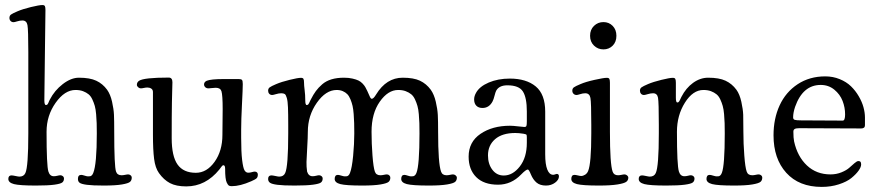

<svg xmlns="http://www.w3.org/2000/svg" viewBox="-20 -732 3515 765"><path d="M92.8 -200.7V-524.4Q92.8 -613.8 89.4 -632.1Q85.9 -650.4 69.3 -650.4Q59.6 -650.4 48.8 -647Q38.1 -643.6 34.2 -643.6Q26.9 -643.6 22.2 -648.4Q17.6 -653.3 17.6 -660.6Q17.6 -669.4 23.9 -674.1Q30.3 -678.7 49.8 -687Q70.3 -695.8 103.3 -703.9Q136.2 -711.9 148.9 -711.9Q156.7 -711.9 158.9 -707.5Q161.1 -703.1 161.1 -691.9Q161.1 -681.6 158.9 -517.8Q156.7 -354 156.7 -332.5Q156.7 -313.5 163.1 -313.5Q165.5 -313.5 167.2 -314.5Q168.9 -315.4 170.4 -317.9Q171.9 -320.3 172.9 -322.5Q173.8 -324.7 175.5 -328.9Q177.2 -333 178.7 -335.4Q197.3 -371.6 230.2 -397Q263.2 -422.4 294.4 -422.4Q337.9 -422.4 363.5 -410.4Q389.2 -398.4 406.7 -374.5Q419.9 -356 426.5 -326.7Q433.1 -297.4 434.1 -274.4Q435.1 -251.5 435.1 -207Q435.1 -68.4 442.4 -48.3Q447.3 -33.7 464.4 -33.7Q470.7 -33.7 478.5 -35.4Q486.3 -37.1 490.7 -37.1Q496.1 -37.1 500.5 -33.4Q504.9 -29.8 504.9 -23.9Q504.9 -13.7 498.3 -7.6Q491.7 -1.5 466.1 2.9Q440.4 7.3 393.1 7.3Q349.1 7.3 326.7 4.4Q304.2 1.5 297.4 -3.7Q290.5 -8.8 290.5 -19Q290.5 -35.2 303.7 -35.2Q308.1 -35.2 317.1 -32.2Q326.2 -29.3 330.1 -29.3Q335.9 -29.3 339.1 -29.8Q342.3 -30.3 345.7 -33.4Q349.1 -36.6 351.6 -43Q365.7 -77.6 365.7 -200.7Q365.7 -225.1 365.2 -241.2Q364.7 -257.3 363 -277.1Q361.3 -296.9 357.7 -309.8Q354 -322.8 347.9 -335.9Q341.8 -349.1 332.8 -356.4Q323.7 -363.8 310.8 -368.7Q297.9 -373.5 280.8 -373.5Q237.8 -373.5 201.7 -322.5Q165.5 -271.5 165.5 -207Q165.5 -71.3 172.9 -48.3Q178.7 -29.8 194.3 -29.8Q200.7 -29.8 208.5 -31.7Q216.3 -33.7 220.7 -33.7Q226.1 -33.7 230.5 -30Q234.9 -26.4 234.9 -20.5Q234.9 -10.3 228 -4.9Q221.2 0.5 196.3 3.9Q171.4 7.3 123 7.3Q58.1 7.3 35.6 1.5Q13.2 -4.4 13.2 -19Q13.2 -33.2 25.9 -33.2Q30.3 -33.2 41.7 -30.8Q53.2 -28.3 57.1 -28.3Q74.7 -28.3 81.1 -42.5Q92.8 -67.4 92.8 -200.7Z M940.9 -216.3V-182.6Q940.9 -126 944.8 -94.2Q948.7 -62.5 954.3 -53.2Q960 -43.9 969.2 -43.9Q976.1 -43.9 983.4 -46.1Q990.7 -48.3 995.1 -48.3Q1001 -48.3 1004.2 -44.9Q1007.3 -41.5 1007.3 -36.6Q1007.3 -26.9 1002.7 -22Q998 -17.1 981 -9.8Q936.5 9.8 903.3 9.8Q895 9.8 891.4 7.1Q887.7 4.4 883.3 -4.9Q877 -17.6 877 -59.6Q877 -73.7 870.1 -73.7Q868.7 -73.7 867.4 -73Q866.2 -72.3 864.7 -70.6Q863.3 -68.8 861.8 -67.1Q860.4 -65.4 858.2 -62.3Q856 -59.1 854 -56.6Q799.3 10.7 722.2 10.7Q682.1 10.7 657.2 -2.4Q632.3 -15.6 613.3 -42.5Q598.6 -63 594 -99.1Q589.4 -135.3 589.4 -194.8V-365.2Q589.4 -374.5 582.8 -378.9Q576.2 -383.3 567.4 -383.3Q561 -383.3 553.2 -381.6Q545.4 -379.9 541 -379.9Q535.6 -379.9 530.5 -384.3Q525.4 -388.7 525.4 -394Q525.4 -404.3 534.2 -410.2Q553.7 -422.9 652.3 -422.9Q667 -422.9 667 -404.3Q667 -402.8 666.7 -393.1Q666.5 -383.3 666 -366Q665.5 -348.6 665 -324.5Q664.6 -300.3 664.3 -262.5Q664.1 -224.6 664.1 -181.6Q664.1 -109.4 687.5 -76.4Q710.9 -43.5 760.3 -43.5Q803.7 -43.5 835 -87.2Q866.2 -130.9 866.2 -194.8Q866.2 -209 866.7 -244.4Q867.2 -279.8 867.2 -297.4Q867.2 -352.5 862.3 -368.7Q857.9 -382.3 839.4 -382.3Q833 -382.3 824.2 -381.1Q815.4 -379.9 811 -379.9Q802.7 -379.9 797.9 -384.5Q793 -389.2 793 -395.5Q793 -405.3 803.7 -410.2Q820.3 -417 871.1 -417H931.2Q940.9 -417 944.1 -413.6Q947.3 -410.2 947.3 -397Q947.3 -377.9 944.1 -315.9Q940.9 -253.9 940.9 -216.3Z M1128.4 -200.7V-234.4Q1128.4 -279.8 1127.4 -304.2Q1126.5 -328.6 1122.8 -341.6Q1119.1 -354.5 1114.5 -357.4Q1109.9 -360.4 1100.6 -360.4Q1090.8 -360.4 1079.6 -356.9Q1068.4 -353.5 1064.5 -353.5Q1057.1 -353.5 1052.7 -358.4Q1048.3 -363.3 1048.3 -370.6Q1048.3 -379.4 1054.7 -384Q1061 -388.7 1080.6 -397Q1101.1 -405.8 1133.8 -413.8Q1166.5 -421.9 1179.2 -421.9Q1187 -421.9 1189.2 -417.5Q1191.4 -413.1 1191.4 -401.9Q1191.4 -391.6 1193.8 -372.8Q1196.3 -354 1196.3 -332.5Q1196.3 -313.5 1202.1 -313.5Q1204.6 -313.5 1206.3 -314.5Q1208 -315.4 1209.5 -317.9Q1210.9 -320.3 1212.2 -322.5Q1213.4 -324.7 1215.1 -328.9Q1216.8 -333 1218.3 -335.4Q1228.5 -355.5 1238.5 -369.1Q1248.5 -382.8 1263.7 -396Q1278.8 -409.2 1300.5 -415.8Q1322.3 -422.4 1350.6 -422.4Q1369.6 -422.4 1384.5 -418.9Q1399.4 -415.5 1408.4 -411.1Q1417.5 -406.7 1424.8 -398.9Q1432.1 -391.1 1435.5 -385Q1439 -378.9 1443.4 -369.6Q1451.7 -350.1 1454.8 -344.2Q1458 -338.4 1461.4 -338.4Q1468.3 -338.4 1478.5 -355.5Q1519.5 -422.4 1584.5 -422.4Q1627.9 -422.4 1653.3 -410.4Q1678.7 -398.4 1696.3 -374.5Q1709.5 -356 1716.3 -326.9Q1723.1 -297.9 1724.4 -273.9Q1725.6 -250 1725.6 -207Q1725.6 -80.6 1737.3 -48.3Q1742.2 -33.7 1759.3 -33.7Q1765.6 -33.7 1773.2 -35.4Q1780.8 -37.1 1785.2 -37.1Q1790.5 -37.1 1795.4 -33.2Q1800.3 -29.3 1800.3 -23.9Q1800.3 -13.7 1793.7 -7.6Q1787.1 -1.5 1761.5 2.9Q1735.8 7.3 1688.5 7.3Q1623.5 7.3 1601.1 1.5Q1578.6 -4.4 1578.6 -19Q1578.6 -35.2 1591.3 -35.2Q1595.7 -35.2 1604.5 -32.2Q1613.3 -29.3 1617.2 -29.3Q1623 -29.3 1626.2 -29.8Q1629.4 -30.3 1633.1 -33.4Q1636.7 -36.6 1639.2 -43Q1651.4 -72.8 1651.4 -200.7Q1651.4 -225.1 1650.9 -241.2Q1650.4 -257.3 1648.7 -277.1Q1647 -296.9 1643.3 -309.8Q1639.6 -322.8 1633.5 -335.9Q1627.4 -349.1 1618.4 -356.4Q1609.4 -363.8 1596.4 -368.7Q1583.5 -373.5 1566.4 -373.5Q1525.9 -373.5 1493.2 -326.9Q1460.4 -280.3 1460.4 -207Q1460.4 -160.2 1464.1 -112.3Q1467.8 -64.5 1473.6 -48.3Q1478.5 -33.7 1495.6 -33.7Q1502 -33.7 1509.5 -35.4Q1517.1 -37.1 1521.5 -37.1Q1526.9 -37.1 1531 -33.4Q1535.2 -29.8 1535.2 -23.9Q1535.2 -13.7 1528.6 -7.6Q1522 -1.5 1496.3 2.9Q1470.7 7.3 1423.3 7.3Q1358.4 7.3 1335.9 1.5Q1313.5 -4.4 1313.5 -19Q1313.5 -35.2 1326.2 -35.2Q1330.6 -35.2 1340.1 -32.2Q1349.6 -29.3 1353.5 -29.3Q1359.4 -29.3 1362.3 -29.8Q1365.2 -30.3 1368.7 -33.4Q1372.1 -36.6 1374.5 -43Q1382.3 -62.5 1387 -110.8Q1391.6 -159.2 1391.6 -200.7Q1391.6 -224.6 1391.1 -241.2Q1390.6 -257.8 1389.2 -277.3Q1387.7 -296.9 1384.8 -309.8Q1381.8 -322.8 1376.5 -335.9Q1371.1 -349.1 1363.8 -356.7Q1356.4 -364.3 1345.7 -368.9Q1335 -373.5 1321.3 -373.5Q1278.3 -373.5 1242.4 -322.5Q1206.5 -271.5 1206.5 -207Q1206.5 -185.1 1204.1 -145Q1201.7 -105 1201.2 -86.7Q1200.7 -68.4 1203.6 -48.3Q1209.5 -29.8 1225.6 -29.8Q1231.9 -29.8 1239.5 -31.7Q1247.1 -33.7 1251.5 -33.7Q1256.8 -33.7 1261.2 -30Q1265.6 -26.4 1265.6 -20.5Q1265.6 -10.3 1258.8 -4.9Q1252 0.5 1226.8 3.9Q1201.7 7.3 1153.3 7.3Q1108.9 7.3 1085.9 4.4Q1063 1.5 1055.7 -3.9Q1048.3 -9.3 1048.3 -19Q1048.3 -33.2 1061.5 -33.2Q1065.9 -33.2 1077.1 -30.8Q1088.4 -28.3 1092.3 -28.3Q1109.9 -28.3 1116.2 -42.5Q1128.4 -68.4 1128.4 -200.7Z M1869.1 -335.9Q1869.1 -348.6 1876.5 -361.8Q1890.1 -387.2 1927.2 -403.1Q1964.4 -418.9 2011.2 -418.9Q2076.7 -418.9 2114.5 -387.7Q2152.3 -356.4 2152.3 -287.1V-117.2Q2152.3 -77.1 2160.6 -56.4Q2168.9 -35.6 2184.1 -35.6Q2188 -35.6 2192.1 -37.4Q2196.3 -39.1 2198.2 -39.1Q2207 -39.1 2207 -29.3Q2207 -15.6 2191.7 -4.2Q2176.3 7.3 2155.3 7.3Q2131.8 7.3 2117.9 -4.4Q2104 -16.1 2095.2 -37.1Q2087.4 -56.6 2083 -56.6Q2075.7 -56.6 2056.2 -36.6Q2017.1 3.9 1964.4 3.9Q1907.7 3.9 1877.4 -26.4Q1847.2 -56.6 1847.2 -107.9Q1847.2 -166.5 1894.5 -198.7Q1941.9 -231 2012.2 -231Q2023.4 -231 2044.7 -228.5Q2065.9 -226.1 2069.3 -226.1Q2075.7 -226.1 2077.4 -230.2Q2079.1 -234.4 2079.1 -248.5V-288.1Q2079.1 -342.8 2063.5 -367.4Q2047.9 -392.1 2001.5 -392.1Q1968.8 -392.1 1957 -370.6Q1954.1 -365.2 1950.4 -350.6Q1946.8 -335.9 1942.4 -327.6Q1928.7 -301.8 1902.3 -301.8Q1886.7 -301.8 1877.9 -310.8Q1869.1 -319.8 1869.1 -335.9ZM2079.1 -163.1V-184.6Q2079.1 -193.8 2077.4 -195.6Q2075.7 -197.3 2065.4 -199.2Q2046.9 -202.1 2033.2 -202.1Q1981 -202.1 1952.6 -177.5Q1924.3 -152.8 1924.3 -112.8Q1924.3 -78.6 1941.7 -55.7Q1959 -32.7 1987.3 -32.7Q2022.9 -32.7 2051 -68.6Q2079.1 -104.5 2079.1 -163.1Z M2331.1 -589.4Q2331.1 -613.8 2346.7 -628.9Q2362.3 -644 2384.3 -644Q2406.2 -644 2421.1 -628.9Q2436 -613.8 2436 -589.4Q2436 -564.9 2421.1 -550Q2406.2 -535.2 2384.3 -535.2Q2362.3 -535.2 2346.7 -550.3Q2331.1 -565.4 2331.1 -589.4ZM2335.9 -200.7V-234.4Q2335.9 -323.2 2332.5 -341.8Q2329.1 -360.4 2312 -360.4Q2302.2 -360.4 2291.7 -356.9Q2281.2 -353.5 2277.3 -353.5Q2270 -353.5 2265.1 -358.4Q2260.3 -363.3 2260.3 -370.6Q2260.3 -379.4 2266.6 -384Q2272.9 -388.7 2293 -397Q2313 -405.8 2348.9 -413.8Q2384.8 -421.9 2397.9 -421.9Q2405.8 -421.9 2408 -417.5Q2410.2 -413.1 2410.2 -401.9V-207Q2410.2 -78.1 2420.9 -48.3Q2425.8 -33.7 2442.4 -33.7Q2448.7 -33.7 2456.3 -35.4Q2463.9 -37.1 2468.3 -37.1Q2473.6 -37.1 2478.5 -33.2Q2483.4 -29.3 2483.4 -23.9Q2483.4 -13.7 2475.3 -7.6Q2467.3 -1.5 2440.4 2.9Q2413.6 7.3 2366.2 7.3Q2301.3 7.3 2278.8 1.5Q2256.3 -4.4 2256.3 -19Q2256.3 -35.2 2269 -35.2Q2273.4 -35.2 2282.5 -33Q2291.5 -30.8 2295.4 -30.8Q2303.2 -30.8 2311.3 -35.9Q2319.3 -41 2323.2 -50.3Q2335.9 -80.1 2335.9 -200.7Z M2605 -200.7V-234.4Q2605 -324.7 2601.8 -342.5Q2598.6 -360.4 2582 -360.4Q2572.3 -360.4 2561 -356.9Q2549.8 -353.5 2545.9 -353.5Q2538.6 -353.5 2534.2 -358.4Q2529.8 -363.3 2529.8 -370.6Q2529.8 -379.4 2536.1 -384Q2542.5 -388.7 2562 -397Q2582.5 -405.8 2615.2 -413.8Q2647.9 -421.9 2660.6 -421.9Q2668.5 -421.9 2670.7 -417.5Q2672.9 -413.1 2672.9 -401.9V-342.3Q2672.9 -323.7 2678.7 -323.7Q2681.2 -323.7 2682.9 -324.7Q2684.6 -325.7 2686 -328.1Q2687.5 -330.6 2688.7 -332.8Q2689.9 -335 2691.7 -339.1Q2693.4 -343.3 2694.8 -345.7Q2712.9 -381.3 2741.5 -401.9Q2770 -422.4 2801.8 -422.4Q2845.2 -422.4 2870.8 -410.4Q2896.5 -398.4 2914.1 -374.5Q2927.2 -356.4 2933.8 -326.4Q2940.4 -296.4 2941.2 -274.7Q2941.9 -252.9 2941.9 -207Q2941.9 -160.2 2945.6 -112.3Q2949.2 -64.5 2955.1 -48.3Q2960 -33.7 2977.1 -33.7Q2983.4 -33.7 2991 -35.4Q2998.5 -37.1 3002.9 -37.1Q3008.3 -37.1 3012.7 -33.4Q3017.1 -29.8 3017.1 -23.9Q3017.1 -13.7 3010.3 -7.6Q3003.4 -1.5 2977.8 2.9Q2952.1 7.3 2904.8 7.3Q2839.8 7.3 2817.4 1.5Q2794.9 -4.4 2794.9 -19Q2794.9 -35.2 2807.6 -35.2Q2812 -35.2 2821.5 -32.2Q2831.1 -29.3 2835 -29.3Q2840.8 -29.3 2843.8 -29.8Q2846.7 -30.3 2850.1 -33.4Q2853.5 -36.6 2856 -43Q2867.7 -71.8 2867.7 -200.7Q2867.7 -225.1 2867.2 -241.2Q2866.7 -257.3 2865 -277.1Q2863.3 -296.9 2859.6 -309.8Q2856 -322.8 2849.9 -335.9Q2843.8 -349.1 2834.7 -356.4Q2825.7 -363.8 2812.7 -368.7Q2799.8 -373.5 2782.7 -373.5Q2740.7 -373.5 2709 -323Q2677.2 -272.5 2677.2 -207Q2677.2 -72.8 2685.1 -48.3Q2690.9 -29.8 2707 -29.8Q2713.4 -29.8 2720.9 -31.7Q2728.5 -33.7 2732.9 -33.7Q2738.3 -33.7 2742.7 -30Q2747.1 -26.4 2747.1 -20.5Q2747.1 -10.3 2740.2 -4.9Q2733.4 0.5 2708.3 3.9Q2683.1 7.3 2634.8 7.3Q2569.8 7.3 2547.4 1.5Q2524.9 -4.4 2524.9 -19Q2524.9 -33.2 2538.1 -33.2Q2542.5 -33.2 2553.7 -30.8Q2564.9 -28.3 2568.8 -28.3Q2586.4 -28.3 2592.8 -42.5Q2605 -68.4 2605 -200.7Z M3268.1 -427.7Q3298.8 -427.7 3325.7 -416.7Q3352.5 -405.8 3370.6 -388.2Q3388.7 -370.6 3401.6 -348.4Q3414.6 -326.2 3420.4 -304.7Q3426.3 -283.2 3426.3 -263.7V-232.9Q3426.3 -220.2 3411.1 -220.2L3164.1 -221.2Q3151.4 -221.2 3146.2 -218Q3141.1 -214.8 3141.1 -207.5Q3141.1 -182.1 3144 -168.5Q3157.2 -108.4 3195.1 -72.8Q3232.9 -37.1 3289.1 -37.1Q3312.5 -37.1 3332.8 -45.4Q3353 -53.7 3364 -63.7Q3375 -73.7 3384.8 -82Q3394.5 -90.3 3399.9 -90.3Q3405.8 -90.3 3408.4 -87.4Q3411.1 -84.5 3411.1 -76.7Q3411.1 -66.4 3400.9 -52Q3390.6 -37.6 3372.3 -22.7Q3354 -7.8 3322.5 2.4Q3291 12.7 3253.9 12.7Q3163.6 12.7 3112.8 -43.5Q3062 -99.6 3062 -192.9Q3062 -259.3 3086.4 -312.3Q3110.8 -365.2 3158.2 -396.5Q3205.6 -427.7 3268.1 -427.7ZM3337.9 -251.5Q3347.2 -251.5 3347.2 -276.4Q3347.2 -303.7 3337.2 -329.8Q3327.1 -356 3304.2 -374.8Q3281.2 -393.6 3250 -393.6Q3178.7 -393.6 3147.9 -306.2Q3140.1 -282.7 3140.1 -264.2Q3140.1 -256.3 3147 -254.4Q3153.8 -252.4 3171.9 -252.4Z"/></svg>

Font: Cooper*
Style: Regular
Weight: 400
Designer: Owen Earl
Foundry: indestructible type*
Version: Version 0.001